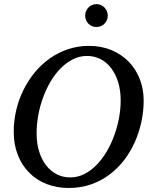

<svg xmlns="http://www.w3.org/2000/svg" viewBox="-20 -914 750 950"><path d="M577.1 -417Q577.1 -466.8 564.7 -507.3Q552.2 -547.9 530 -576.9Q507.8 -606 477.3 -621.6Q446.8 -637.2 411.1 -637.2Q374.5 -637.2 341.8 -621.1Q309.1 -605 281.2 -577.1Q253.4 -549.3 231.2 -512Q209 -474.6 193.4 -432.1Q177.7 -389.6 169.4 -344Q161.1 -298.3 161.1 -253.9Q161.1 -203.1 174.1 -162.8Q187 -122.6 209.2 -94.5Q231.4 -66.4 261.7 -51.3Q292 -36.1 327.1 -36.1Q363.8 -36.1 396.5 -52.5Q429.2 -68.8 457 -97.2Q484.9 -125.5 507.1 -162.8Q529.3 -200.2 544.9 -242.7Q560.5 -285.2 568.8 -329.8Q577.1 -374.5 577.1 -417ZM690.9 -417Q690.9 -364.3 679.7 -311.8Q668.5 -259.3 647 -210.9Q625.5 -162.6 593.8 -121.3Q562 -80.1 520.8 -49.3Q479.5 -18.6 429 -1.2Q378.4 16.1 319.8 16.1Q259.8 16.1 210 -3.7Q160.2 -23.4 124 -60.1Q87.9 -96.7 67.9 -147.9Q47.9 -199.2 47.9 -262.2Q47.9 -315.9 60.1 -368.2Q72.3 -420.4 95.5 -467.8Q118.7 -515.1 151.6 -555.2Q184.6 -595.2 225.8 -624.5Q267.1 -653.8 316.2 -670.4Q365.2 -687 419.9 -687Q481.9 -687 532.2 -665.8Q582.5 -644.5 617.7 -607.9Q652.8 -571.3 671.9 -522Q690.9 -472.7 690.9 -417ZM513.2 -836.4Q513.2 -824.7 508.8 -814.5Q504.4 -804.2 496.8 -796.6Q489.3 -789.1 479 -784.7Q468.8 -780.3 457 -780.3Q445.3 -780.3 435.3 -784.7Q425.3 -789.1 417.7 -796.6Q410.2 -804.2 405.8 -814.5Q401.4 -824.7 401.4 -836.4Q401.4 -848.1 405.5 -858.4Q409.7 -868.7 417.2 -876.5Q424.8 -884.3 435.1 -888.9Q445.3 -893.6 457 -893.6Q468.8 -893.6 479 -889.2Q489.3 -884.8 496.8 -877Q504.4 -869.1 508.8 -858.6Q513.2 -848.1 513.2 -836.4Z"/></svg>

Font: Charis SIL Afr
Style: Italic
Weight: 400
Italic angle: -11°
Foundry: SIL International
Version: Version 5.000